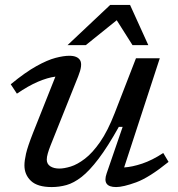

<svg xmlns="http://www.w3.org/2000/svg" viewBox="-20 -748 722 778"><path d="M412 -45 477 -234H461.5Q416.5 -153.5 379.5 -104.8Q342.5 -56 310.8 -31.2Q279 -6.5 249.5 1.8Q220 10 189.5 10Q132 10 105.5 -15Q79 -40 79 -78Q79 -97 85.5 -125.5Q92 -154 114 -210L204.5 -437.5Q173 -433.5 133.8 -416.8Q94.5 -400 48.5 -368.5L23.5 -406.5Q83 -455.5 127.8 -480.2Q172.5 -505 205.2 -513.5Q238 -522 261 -522Q294 -522 304.8 -503.5Q315.5 -485 297 -439L185 -159Q178 -141.5 173.8 -126.8Q169.5 -112 169.5 -101.5Q169.5 -83.5 183.8 -74.2Q198 -65 220.5 -65Q240 -65 266.8 -73.2Q293.5 -81.5 324 -104.8Q354.5 -128 385.5 -172.5Q416.5 -217 444.5 -289L531 -512H627.5L483 -69.5Q515.5 -71.5 556 -85Q596.5 -98.5 641.5 -128L663 -92Q584.5 -28.5 531.8 -9.2Q479 10 450.5 10Q393 10 412 -45ZM253.5 -565 426.5 -728H507L581 -565H517L453 -666L327.5 -565Z"/></svg>

Font: Newsreader 6pt
Style: Italic
Weight: 400
Italic angle: -17°
Designer: Hugues Gentile
Foundry: Production Type
Version: Version 1.003; ttfautohint (v1.8.3)